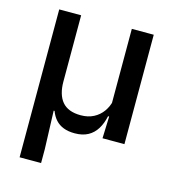

<svg xmlns="http://www.w3.org/2000/svg" viewBox="-101 -573 747 829"><g transform="rotate(15 273.0 -158.5)"><path d="M386.5 -489H484.5V0H386.5L390.5 -114.5L386.5 -120.5ZM160 -489V-192.5Q160 -164 166.5 -141.5Q173 -119 186.2 -103.2Q199.5 -87.5 220.2 -79.5Q241 -71.5 269.5 -71.5Q302.5 -71.5 327.2 -84.5Q352 -97.5 367.8 -119.8Q383.5 -142 389.5 -169.5L405.5 -98H385Q378 -65 363 -40.5Q348 -16 323.8 -2.8Q299.5 10.5 264.5 10.5Q235.5 10.5 214.2 2.2Q193 -6 178.8 -21.8Q164.5 -37.5 156 -60.5H152L158 109.5V172H62V-489Z"/></g></svg>

Font: Anek Devanagari Medium
Style: Regular
Weight: 500
Designer: Kailash Malviya (Devanagari) & Yesha Goshar (Latin)
Foundry: Ek Type
Version: Version 1.003